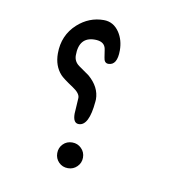

<svg xmlns="http://www.w3.org/2000/svg" viewBox="-59 -501 571 567"><g transform="rotate(10 227.0 -217.5)"><path d="M225.6 -200.2Q219.2 -126.5 188.5 -126.5Q171.4 -126.5 171.4 -154.8Q171.4 -162.1 172.9 -179.2Q174.3 -195.8 174.3 -202.6Q174.3 -216.3 152.8 -230.5Q121.1 -251.5 113.3 -260.3Q91.8 -284.2 91.8 -321.3Q91.8 -376 130.4 -411.1Q164.6 -441.9 208.5 -441.9Q237.8 -441.9 255.4 -415.5Q270.5 -392.6 270.5 -361.8Q270.5 -316.9 243.7 -316.9Q231.4 -316.9 229.5 -333.5Q227.5 -347.2 226.3 -354.5Q225.1 -361.8 224.1 -363.8Q217.8 -380.4 192.4 -380.4Q145 -380.4 145 -325.2Q145 -306.6 160.6 -295.4L191.9 -273.4Q226.1 -244.1 226.1 -207Q226.1 -203.6 225.6 -200.2ZM179.7 -69.8Q195.8 -69.8 207 -58.6Q218.3 -47.4 218.3 -31.2Q218.3 -15.1 207 -3.9Q195.8 7.3 179.7 7.3Q163.1 7.3 152.1 -3.9Q141.1 -15.1 141.1 -31.2Q141.1 -47.4 152.1 -58.6Q163.1 -69.8 179.7 -69.8Z"/></g></svg>

Font: DimaLove
Style: regular
Weight: 400
Designer: R.Balvardi
Foundry: Dima Software Group
Version: Version 1.00;May 4, 2019;FontCreator 11.5.0.2427 64-bit